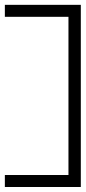

<svg xmlns="http://www.w3.org/2000/svg" viewBox="-20 -725 352 790"><path d="M312.5 -705.1H0V-655.8H261.7V-4.9H0V44.4H312.5Z"/></svg>

Font: ERD_A
Style: Medium
Weight: 500
Version: Version 001.000